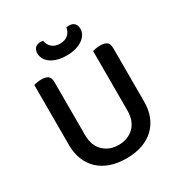

<svg xmlns="http://www.w3.org/2000/svg" viewBox="-187 -936 1027 1086"><g transform="rotate(-30 326.5 -393.0)"><path d="M572 -213Q572 -162 555.5 -120Q539 -78 507.5 -48Q476 -18 430.5 -2Q385 14 326 14Q268 14 222.5 -2Q177 -18 145.5 -48Q114 -78 97.5 -120Q81 -162 81 -213V-607Q88 -609 102 -611.5Q116 -614 131 -614Q160 -614 174 -603Q188 -592 188 -564V-219Q188 -148 227.5 -111Q267 -74 326 -74Q356 -74 381 -83.5Q406 -93 425 -111Q444 -129 454.5 -156Q465 -183 465 -219V-607Q472 -609 486 -611.5Q500 -614 515 -614Q544 -614 558 -603Q572 -592 572 -564ZM325 -736Q357 -736 376.5 -752.5Q396 -769 401 -798Q406 -799 410 -799.5Q414 -800 419 -800Q442 -800 454 -787Q466 -774 466 -752Q466 -734 457 -717.5Q448 -701 430 -688Q412 -675 385.5 -667Q359 -659 325 -659Q290 -659 263.5 -667Q237 -675 219.5 -688Q202 -701 193.5 -718Q185 -735 185 -752Q185 -774 197 -787Q209 -800 232 -800Q237 -800 241 -799.5Q245 -799 249 -798Q254 -769 274 -752.5Q294 -736 325 -736Z"/></g></svg>

Font: Baloo Tammudu 2 Medium
Style: Regular
Weight: 500
Designer: Maithili Shingre, Omkar Shende and Ek Type
Foundry: Ek Type
Version: Version 1.640;hotconv 1.0.111;makeotfexe 2.5.65597; ttfautoh